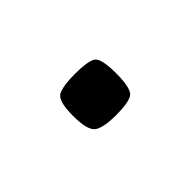

<svg xmlns="http://www.w3.org/2000/svg" viewBox="-28 -163 250 250"><g transform="rotate(45 97.5 -37.5)"><path d="M94 2Q66 2 61.5 -7.5Q57 -17 57 -38Q57 -61 61.5 -69Q66 -77 94 -77Q123 -77 128 -69Q133 -61 133 -38Q133 -17 127.5 -7.5Q122 2 94 2Z"/></g></svg>

Font: Smooch Sans Thin
Style: Bold
Weight: 700
Version: Version 1.010